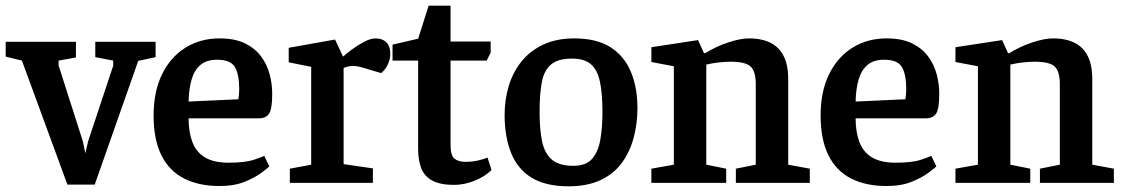

<svg xmlns="http://www.w3.org/2000/svg" viewBox="-42 -643 3949 675"><path d="M195 6 35 -430 -22 -444V-496H225V-441L164 -430V-413L249 -147L258 -104L268 -147L356 -412V-430L293 -442V-496H505V-442L444 -429L291 6Z M730 11Q657 11 605 -15.5Q553 -42 525.5 -97Q498 -152 498 -237Q498 -321 527.5 -381.5Q557 -442 609.5 -475Q662 -508 730 -508Q784 -508 819.5 -490.5Q855 -473 876 -444.5Q897 -416 906 -382Q915 -348 915 -313Q915 -260 904 -243.5Q893 -227 868 -227H621Q621 -180 634 -144.5Q647 -109 678 -90Q709 -71 762 -71Q821 -71 852.5 -82Q884 -93 887 -95L905 -58Q901 -54 879 -37Q857 -20 819.5 -4.5Q782 11 730 11ZM621 -286 796 -294Q799 -312 799 -329Q799 -381 784 -407Q769 -433 721 -433Q684 -433 662.5 -414.5Q641 -396 631.5 -363Q622 -330 621 -286Z M977 0V-50L1052 -64V-408L973 -424V-475L1136 -504L1164 -444Q1175 -454 1194.5 -468.5Q1214 -483 1237 -495.5Q1260 -508 1279 -508Q1302 -508 1316 -494.5Q1330 -481 1330 -453Q1330 -435 1321.5 -416.5Q1313 -398 1298 -386L1237 -404Q1225 -408 1216 -409.5Q1207 -411 1199 -411Q1189 -411 1181 -409Q1173 -407 1166 -404V-66L1269 -51V0Z M1554 7Q1506 7 1478 -8Q1450 -23 1439 -51.5Q1428 -80 1428 -119V-430H1338V-486L1428 -507L1465 -623H1542V-497H1683V-458L1669 -430H1542V-133Q1542 -96 1556 -85Q1570 -74 1595 -74Q1618 -74 1639.5 -79Q1661 -84 1672 -89L1686 -45Q1661 -21 1625 -7Q1589 7 1554 7Z M1957 12Q1877 12 1827.5 -18Q1778 -48 1755 -105Q1732 -162 1732 -240Q1732 -292 1746.5 -340.5Q1761 -389 1791 -426.5Q1821 -464 1867.5 -486Q1914 -508 1977 -508Q2055 -508 2103.5 -477.5Q2152 -447 2175.5 -391.5Q2199 -336 2199 -263Q2199 -208 2185.5 -158Q2172 -108 2143.5 -69.5Q2115 -31 2068.5 -9.5Q2022 12 1957 12ZM1974 -60Q2018 -60 2039.5 -84.5Q2061 -109 2068.5 -152Q2076 -195 2076 -249Q2076 -315 2067 -356.5Q2058 -398 2035 -417.5Q2012 -437 1969 -437Q1920 -437 1895.5 -416.5Q1871 -396 1863 -355Q1855 -314 1855 -249Q1855 -187 1864 -145Q1873 -103 1898.5 -81.5Q1924 -60 1974 -60Z M2248 0V-50L2327 -64V-410L2248 -425V-477L2412 -502L2433 -456H2437Q2476 -480 2518.5 -494Q2561 -508 2591 -508Q2660 -508 2694.5 -472.5Q2729 -437 2729 -367V-64L2805 -50V0H2545V-50L2615 -64V-347Q2615 -392 2597 -409Q2579 -426 2527 -426Q2507 -426 2485 -423.5Q2463 -421 2441 -416V-64L2511 -50V0Z M3075 11Q3002 11 2950 -15.5Q2898 -42 2870.5 -97Q2843 -152 2843 -237Q2843 -321 2872.5 -381.5Q2902 -442 2954.5 -475Q3007 -508 3075 -508Q3129 -508 3164.5 -490.5Q3200 -473 3221 -444.5Q3242 -416 3251 -382Q3260 -348 3260 -313Q3260 -260 3249 -243.5Q3238 -227 3213 -227H2966Q2966 -180 2979 -144.5Q2992 -109 3023 -90Q3054 -71 3107 -71Q3166 -71 3197.5 -82Q3229 -93 3232 -95L3250 -58Q3246 -54 3224 -37Q3202 -20 3164.5 -4.5Q3127 11 3075 11ZM2966 -286 3141 -294Q3144 -312 3144 -329Q3144 -381 3129 -407Q3114 -433 3066 -433Q3029 -433 3007.5 -414.5Q2986 -396 2976.5 -363Q2967 -330 2966 -286Z M3317 0V-50L3396 -64V-410L3317 -425V-477L3481 -502L3502 -456H3506Q3545 -480 3587.5 -494Q3630 -508 3660 -508Q3729 -508 3763.5 -472.5Q3798 -437 3798 -367V-64L3874 -50V0H3614V-50L3684 -64V-347Q3684 -392 3666 -409Q3648 -426 3596 -426Q3576 -426 3554 -423.5Q3532 -421 3510 -416V-64L3580 -50V0Z"/></svg>

Font: Faustina Light SemiBold
Style: Regular
Weight: 600
Version: Version 1.200